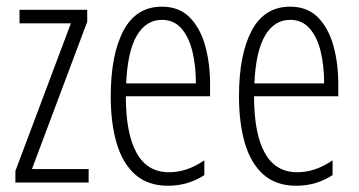

<svg xmlns="http://www.w3.org/2000/svg" viewBox="-20 -561 1103 590"><path d="M252.4 0H27.3V-35.6L197.8 -489.3H40V-530.8H248V-494.1L78.1 -41.5H252.4Z M477.5 -540.5Q530.8 -540.5 563.2 -507.3Q595.7 -474.1 610.6 -420.2Q625.5 -366.2 625.5 -303.7V-265.1H366.7Q366.7 -150.4 399.7 -91.1Q432.6 -31.7 499.5 -31.7Q554.7 -31.7 607.9 -68.4V-22.9Q584 -7.3 556.2 1.2Q528.3 9.8 496.1 9.8Q434.6 9.8 395.8 -24.4Q356.9 -58.6 338.6 -120.4Q320.3 -182.1 320.3 -264.6Q320.3 -393.1 359.4 -466.8Q398.4 -540.5 477.5 -540.5ZM477.5 -500Q429.2 -500 400.6 -451.9Q372.1 -403.8 367.7 -304.7H582Q582 -357.4 571.5 -401.9Q561 -446.3 537.8 -473.1Q514.6 -500 477.5 -500Z M871.6 -540.5Q924.8 -540.5 957.3 -507.3Q989.7 -474.1 1004.6 -420.2Q1019.5 -366.2 1019.5 -303.7V-265.1H760.7Q760.7 -150.4 793.7 -91.1Q826.7 -31.7 893.6 -31.7Q948.7 -31.7 1002 -68.4V-22.9Q978 -7.3 950.2 1.2Q922.4 9.8 890.1 9.8Q828.6 9.8 789.8 -24.4Q751 -58.6 732.7 -120.4Q714.4 -182.1 714.4 -264.6Q714.4 -393.1 753.4 -466.8Q792.5 -540.5 871.6 -540.5ZM871.6 -500Q823.2 -500 794.7 -451.9Q766.1 -403.8 761.7 -304.7H976.1Q976.1 -357.4 965.6 -401.9Q955.1 -446.3 931.9 -473.1Q908.7 -500 871.6 -500Z"/></svg>

Font: Open Sans Condensed Light
Style: Regular
Weight: 300
Width: 3
Designer: Monotype Design Team
Foundry: Monotype Imaging Inc.
Version: Version 3.003; ttfautohint (v1.8.4)